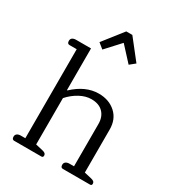

<svg xmlns="http://www.w3.org/2000/svg" viewBox="-211 -1028 1050 1151"><g transform="rotate(30 313.5 -452.0)"><path d="M214 -768 321 -904H363L470 -768L433 -738L342 -837L251 -738ZM51 -20Q51 -33 60.5 -40Q70 -47 86 -47H117V-663H67Q51 -663 51 -683Q51 -697 60.5 -703.5Q70 -710 86 -710H189V-422L192 -421Q275 -499 366 -499Q437 -499 483 -457.5Q529 -416 529 -345V-47L577 -36Q591 -33 597.5 -27.5Q604 -22 604 -12Q604 0 592 0H404Q388 0 388 -20Q388 -33 397.5 -40Q407 -47 423 -47H454V-340Q454 -389 425.5 -418.5Q397 -448 344 -448Q305 -448 264.5 -426Q224 -404 192 -368V-47L240 -36Q254 -33 260.5 -27.5Q267 -22 267 -12Q267 0 255 0H67Q51 0 51 -20Z"/></g></svg>

Font: Maitree
Style: Regular
Weight: 400
Designer: CadsonDemak Team
Foundry: CadsonDemak
Version: Version 1.001